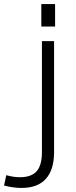

<svg xmlns="http://www.w3.org/2000/svg" viewBox="-117 -743 377 948"><path d="M-11 185Q-30 185 -52.5 182Q-75 179 -97 173L-86 122Q-68 127 -51.5 129.5Q-35 132 -19 132Q38 132 64 102.5Q90 73 90 8V-540H150V8Q150 95 109.5 140Q69 185 -11 185ZM155 -723V-612H87V-723Z"/></svg>

Font: Pathway Extreme 8pt Thin
Style: Regular
Weight: 100
Version: Version 1.001;gftools[0.9.26]